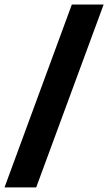

<svg xmlns="http://www.w3.org/2000/svg" viewBox="-30 -749 494 851"><path d="M-10 81.7 288.4 -729H429.4L130.4 81.7Z"/></svg>

Font: Mona Sans ExtraLight
Style: Regular
Weight: 200
Designer: Deni Anggara
Foundry: GitHub
Version: Version 2.000